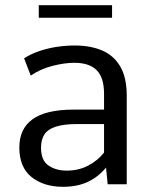

<svg xmlns="http://www.w3.org/2000/svg" viewBox="-20 -717 587 747"><path d="M225.6 9.8Q149.9 9.8 102.5 -28.3Q55.2 -66.4 55.2 -143.6Q55.2 -178.7 67.6 -206.1Q80.1 -233.4 105.5 -252.2Q130.9 -271 170.9 -280.8Q210.9 -290.5 265.6 -290.5H384.8V-351.6Q384.8 -415.5 356 -444.1Q327.1 -472.7 269 -472.7Q231.4 -472.7 184.3 -460.7Q137.2 -448.7 99.6 -422.9L73.7 -490.2Q100.6 -507.3 133.1 -518.3Q165.5 -529.3 200.9 -534.7Q236.3 -540 271.5 -540Q331.1 -540 376.5 -521Q421.9 -502 447.5 -459Q473.1 -416 473.1 -344.2V0H398.9L392.6 -64.9Q371.6 -40 346.7 -23.4Q321.8 -6.8 291.7 1.5Q261.7 9.8 225.6 9.8ZM239.3 -53.2Q286.1 -53.2 323.2 -72.8Q360.4 -92.3 384.8 -123.5V-234.4H281.7Q228 -234.4 196.8 -224.1Q165.5 -213.9 152.6 -193.6Q139.6 -173.3 139.6 -142.6Q139.6 -92.8 168.7 -73Q197.8 -53.2 239.3 -53.2ZM130.9 -647.9V-696.8H416V-647.9Z"/></svg>

Font: Comme
Style: Regular
Weight: 400
Designer: Vernon Adams
Foundry: Vernon Adams
Version: Version 1.000;gftools[0.9.27]